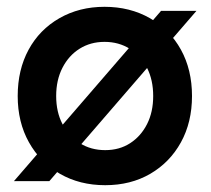

<svg xmlns="http://www.w3.org/2000/svg" viewBox="-20 -532 619 564"><path d="M21 0 453 -500H557L125 0ZM289 12Q214 12 156 -21.5Q98 -55 65 -114Q32 -173 32 -250Q32 -327 64 -386Q96 -445 154.5 -478.5Q213 -512 287 -512Q362 -512 420.5 -478.5Q479 -445 511.5 -386Q544 -327 544 -250Q544 -173 511.5 -114Q479 -55 421.5 -21.5Q364 12 289 12ZM289 -91Q331 -91 362.5 -111.5Q394 -132 412 -167.5Q430 -203 430 -250Q430 -297 412 -332.5Q394 -368 361.5 -388.5Q329 -409 287 -409Q246 -409 214 -389Q182 -369 163.5 -333Q145 -297 145 -250Q145 -203 163.5 -167.5Q182 -132 214.5 -111.5Q247 -91 289 -91Z"/></svg>

Font: Figtree Light SemiBold
Style: Regular
Weight: 600
Version: Version 2.002